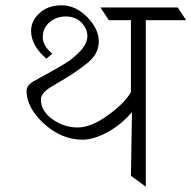

<svg xmlns="http://www.w3.org/2000/svg" viewBox="-20 -703 721 723"><path d="M171 -375Q134 -352 134 -328Q134 -285 177.5 -254Q221 -223 272 -223Q323 -223 386.5 -269Q450 -315 473 -356V-627H390L358 -675H649L681 -627H529V0L473 -41L477 -281Q435 -232 383.5 -204.5Q332 -177 291 -177Q212 -177 146 -237Q80 -297 80 -361Q80 -380 103 -395Q113 -401 155.5 -424Q198 -447 227 -465Q256 -483 282.5 -511Q309 -539 309 -567Q309 -595 286.5 -618Q264 -641 228 -641Q192 -641 166.5 -619Q141 -597 141 -563.5Q141 -530 177 -501L155 -482Q97 -531 97 -587Q97 -624 128.5 -653.5Q160 -683 212.5 -683Q265 -683 308.5 -638.5Q352 -594 352 -547Q352 -500 309.5 -466Q267 -432 224 -406.5Q181 -381 171 -375Z"/></svg>

Font: Halant Light
Style: Regular
Weight: 300
Designer: Hitesh Malaviya (Devanagari), Satya Rajpurohit (Latin)
Foundry: Indian Type Foundry
Version: Version 1.101;PS 1.0;hotconv 1.0.78;makeotf.lib2.5.61930; tt